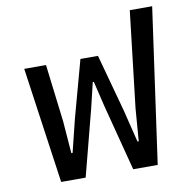

<svg xmlns="http://www.w3.org/2000/svg" viewBox="-81 -814 894 895"><g transform="rotate(-10 365.5 -366.5)"><path d="M59 -549H162L195 -278L207 -124H213L251 -278L325 -549H408L482 -278L520 -124H526L538 -278L591 -733H697L594 0H478L397 -312L368 -433H363L334 -312L253 0H137Z"/></g></svg>

Font: IBM Plex Thai Medium
Style: Regular
Weight: 500
Designer: Mike Abbink, Paul van der Laan, Pieter van Rosmalen, Ben Mitchell, Mark Frömberg
Foundry: Bold Monday
Version: Version 1.0